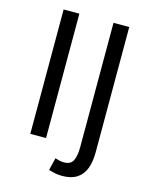

<svg xmlns="http://www.w3.org/2000/svg" viewBox="-122 -735 770 978"><g transform="rotate(15 263.0 -245.5)"><path d="M90 0V-656H173V0ZM302 165Q280 165 261.5 161Q243 157 230 153L246 87Q256 90 268 93Q280 96 292 96Q329 96 341 70Q353 44 353 0V-656H436V3Q436 53 423 89Q410 125 380 145Q350 165 302 165Z"/></g></svg>

Font: Source Sans 3
Style: Regular
Weight: 400
Designer: Paul D. Hunt
Foundry: Adobe
Version: Version 3.046;hotconv 1.0.118;makeotfexe 2.5.65603